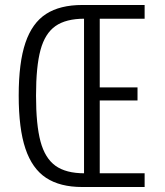

<svg xmlns="http://www.w3.org/2000/svg" viewBox="-20 -750 660 770"><path d="M317 0V-730H380V0ZM560 0H364.5V-55H560ZM531.5 -347H364.5V-399.5H531.5ZM364.5 -675V-730H560V-675ZM319 -55H344V0H310Q220.5 0 164.8 -36.8Q109 -73.5 82 -153.8Q55 -234 55 -366.5Q55 -499 82 -578.5Q109 -658 164.8 -694Q220.5 -730 310 -730H344V-675H319Q244.5 -675 202.5 -645.5Q160.5 -616 142.5 -549.8Q124.5 -483.5 124.5 -366.5Q124.5 -249.5 142.5 -182.5Q160.5 -115.5 202.5 -85.2Q244.5 -55 319 -55Z"/></svg>

Font: Monaspace Neon Var
Style: Regular
Weight: 400
Designer: Riley Cran and the Lettermatic Team
Version: Version 1.000 (Monaspace Neon Var)